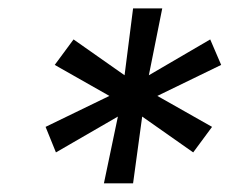

<svg xmlns="http://www.w3.org/2000/svg" viewBox="-20 -747 540 449"><path d="M223 -318.2 255.7 -474.4 110.8 -390.6 86.6 -450.3 235.8 -522.7 108 -595.2 152 -654.8 271.3 -571 291.2 -727.3H359.4L328.1 -571L471.6 -654.8L497.2 -595.2L348 -522.7L475.9 -450.3L431.8 -390.6L312.5 -474.4L291.2 -318.2Z"/></svg>

Font: Inter UI
Style: Italic
Weight: 400
Italic angle: -9.39999°
Designer: Rasmus Andersson
Foundry: rsms
Version: 3.2;8d6f07862